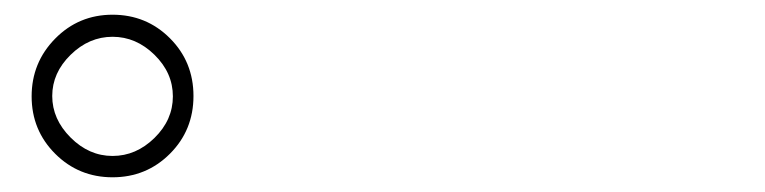

<svg xmlns="http://www.w3.org/2000/svg" viewBox="-20 -838 1040 261"><path d="M133 -597Q87 -597 55 -629Q23 -661 23 -707Q23 -753 55 -785.5Q87 -818 133 -818Q179 -818 211 -786Q243 -754 243 -707.5Q243 -661 211 -629Q179 -597 133 -597ZM133 -626Q165 -626 190 -650.5Q215 -675 215 -707Q215 -739 190 -763.5Q165 -788 133 -788Q101 -788 76 -763.5Q51 -739 51 -707.5Q51 -676 76 -651Q101 -626 133 -626Z"/></svg>

Font: Resource Han Rounded JP ExtraLight
Style: Regular
Weight: 250
Designer: Cyano Hao (round all glyphs); Ryoko NISHIZUKA 西塚涼子 (kana, bopomofo & ideographs); Paul D. Hunt (Latin, Greek & Cyrillic)
Foundry: Cyano Hao
Version: 0.990